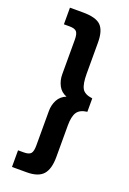

<svg xmlns="http://www.w3.org/2000/svg" viewBox="-154 -753 612 911"><g transform="rotate(20 152.0 -298.0)"><path d="M33.2 104V20H62Q88.4 20 97.7 9.3Q106.9 -1.5 106.9 -30.8V-205.1Q106.9 -236.3 120.4 -261.5Q133.8 -286.6 162.1 -297.9Q133.8 -308.6 120.4 -334.2Q106.9 -359.9 106.9 -391.1V-564.9Q106.9 -594.2 97.7 -605.2Q88.4 -616.2 62 -616.2H33.2V-700.2H99.1Q164.6 -700.2 189.7 -675.3Q214.8 -650.4 214.8 -589.8V-433.1Q214.8 -381.8 227.3 -359.4Q239.7 -336.9 279.8 -332V-264.2Q242.7 -259.8 228.8 -238.3Q214.8 -216.8 214.8 -171.9V-12.2Q214.8 48.3 190.2 76.2Q165.5 104 107.9 104Z"/></g></svg>

Font: Kanit
Style: Regular
Weight: 400
Designer: Katatrad Team
Foundry: CadsonDemak
Version: Version 1.000;PS 001.000;hotconv 1.0.88;makeotf.lib2.5.64775